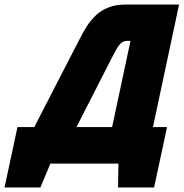

<svg xmlns="http://www.w3.org/2000/svg" viewBox="-30 -720 809 846"><path d="M644 -160 759 -700H525Q480 -700 447.5 -687Q415 -674 392.5 -652.5Q370 -631 353.5 -605.5Q337 -580 325 -556L121 -160H47L-10 106H148L192 1H492L490 106H649L706 -160ZM464 -160H307L460 -460Q473 -485 483 -503Q493 -521 504 -530.5Q515 -540 531 -540H545Z"/></svg>

Font: Advent Pro Black
Style: Italic
Weight: 900
Italic angle: -12°
Version: Version 3.000